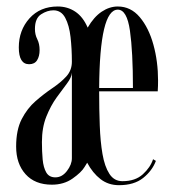

<svg xmlns="http://www.w3.org/2000/svg" viewBox="-20 -546 520 577"><path d="M136 9Q85 9 56.8 -22.5Q28.5 -54 28.5 -105.5Q28.5 -155.5 45.2 -188Q62 -220.5 87 -242.2Q112 -264 137.2 -281Q162.5 -298 179.2 -316.2Q196 -334.5 196 -360.5Q196 -399.5 192 -434.8Q188 -470 176 -492.5Q164 -515 140.5 -515Q122 -515 103.5 -503Q85 -491 85 -459Q85 -442 92 -428.2Q99 -414.5 99 -395.5Q99 -377 91.5 -365Q84 -353 67.5 -353Q36.5 -353 36.5 -403.5Q36.5 -455 68.5 -490.8Q100.5 -526.5 153.5 -526.5Q183 -526.5 206.2 -511Q229.5 -495.5 243.5 -463Q262 -495 285.5 -510.8Q309 -526.5 334 -526.5Q373 -526.5 400 -494.5Q427 -462.5 441 -411.8Q455 -361 455 -304Q455 -296 454.8 -288Q454.5 -280 454 -271.5H278V-270.5Q278 -217.5 279.8 -169.2Q281.5 -121 288 -83.2Q294.5 -45.5 308.8 -23.5Q323 -1.5 348 -1.5Q386.5 -1.5 409.2 -22.2Q432 -43 440 -67.5L448.5 -62.5Q437.5 -33 410.2 -11.2Q383 10.5 337.5 10.5Q305.5 10.5 282 -7.8Q258.5 -26 242 -57Q238.5 -50.5 234 -44Q224.5 -28 198.2 -9.5Q172 9 136 9ZM334 -517Q279.5 -517 278 -281.5H379.5Q379.5 -390.5 370.5 -453.8Q361.5 -517 334 -517ZM146.5 -13Q166.5 -13 181.2 -32.2Q196 -51.5 196 -70.5V-327.5Q195 -313 181.2 -295Q167.5 -277 150 -252.8Q132.5 -228.5 119.2 -195.5Q106 -162.5 106 -119Q106 -91 108.2 -66.8Q110.5 -42.5 119 -27.8Q127.5 -13 146.5 -13Z"/></svg>

Font: Imbue 100pt
Style: Regular
Weight: 400
Designer: Tyler Finck
Foundry: Etcetera Type Company
Version: Version 1.102; ttfautohint (v1.8.3)